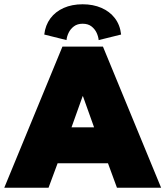

<svg xmlns="http://www.w3.org/2000/svg" viewBox="-36 -878 782 898"><path d="M256 -660H445.5L717.5 0H511L469 -114.5H233.5L191 0H-16ZM298.5 -282.5H404L352 -428H350.5ZM275 -690.5 171 -716.5Q176 -760 199.5 -791.8Q223 -823.5 261.8 -840.8Q300.5 -858 350.5 -858Q399.5 -858 438.2 -841.2Q477 -824.5 501.2 -793Q525.5 -761.5 530.5 -716.5L425.5 -690.5Q424 -707 415.8 -724.8Q407.5 -742.5 391.5 -754.8Q375.5 -767 350.5 -767Q326 -767 309.8 -754.8Q293.5 -742.5 285 -724.8Q276.5 -707 275 -690.5Z"/></svg>

Font: League Spartan Thin Black
Style: Regular
Weight: 900
Version: Version 2.002